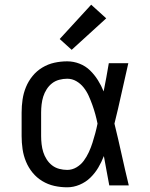

<svg xmlns="http://www.w3.org/2000/svg" viewBox="-20 -789 640 817"><path d="M266 8Q238 8 211 2Q184 -4 160 -18.5Q136 -33 118.5 -54.5Q101 -76 90.5 -101.5Q80 -127 76 -154.5Q72 -182 72 -210V-310Q72 -338 76 -365.5Q80 -393 90.5 -418.5Q101 -444 118.5 -465.5Q136 -487 160 -501.5Q184 -516 211 -522Q238 -528 266 -528Q293 -528 318.5 -518Q344 -508 363 -489.5Q382 -471 396.5 -448Q411 -425 421 -400Q427 -430 432.5 -460Q438 -490 443 -520H526Q511 -456 497 -391.5Q483 -327 467 -263Q483 -198 497.5 -132Q512 -66 528 0H445Q439 -31 433.5 -62Q428 -93 422 -125Q412 -99 398 -75.5Q384 -52 364.5 -33Q345 -14 319 -3Q293 8 266 8ZM266 -66Q287 -66 305.5 -77Q324 -88 336.5 -105Q349 -122 358 -141.5Q367 -161 373.5 -181.5Q380 -202 385.5 -222.5Q391 -243 395 -263Q391 -283 385.5 -303Q380 -323 373 -342.5Q366 -362 357.5 -381Q349 -400 336 -416.5Q323 -433 305 -443.5Q287 -454 266 -454Q249 -454 232 -449.5Q215 -445 201.5 -434.5Q188 -424 178.5 -409Q169 -394 164 -378Q159 -362 157 -344.5Q155 -327 155 -310V-210Q155 -193 157 -175.5Q159 -158 164 -142Q169 -126 178.5 -111Q188 -96 201.5 -85.5Q215 -75 232 -70.5Q249 -66 266 -66ZM285 -577 234 -623 368 -769 432 -711Z"/></svg>

Font: Iosevka Custom Extended
Style: Regular
Weight: 400
Width: 7
Monospace: yes
Designer: Belleve Invis
Foundry: Belleve Invis
Version: Version 11.2.4; ttfautohint (v1.8.4)